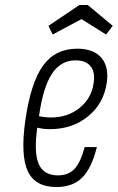

<svg xmlns="http://www.w3.org/2000/svg" viewBox="-20 -743 474 773"><path d="M82 -259Q62 -117 92 -53.5Q122 10 207 10Q273 10 311 -28Q349 -66 370 -151H321Q304 -88 279.5 -62.5Q255 -37 213 -37Q156 -37 136 -82.5Q116 -128 130 -229Q142 -226 154.5 -224.5Q167 -223 181 -223Q271 -223 334.5 -274.5Q398 -326 410 -411Q419 -475 387.5 -511Q356 -547 291 -547Q203 -547 153.5 -479Q104 -411 82 -259ZM284 -500Q325 -500 344.5 -476.5Q364 -453 357 -409Q349 -348 301 -309Q253 -270 185 -270Q173 -270 161 -271.5Q149 -273 137 -275Q153 -390 188.5 -445Q224 -500 284 -500ZM300 -723 175 -639 192 -604 308 -666 407 -604 434 -639 333 -723Z"/></svg>

Font: Secuela ExtLt
Style: Italic
Weight: 200
Italic angle: -8°
Designer: Fernando Haro
Foundry: deFharo
Version: Version 1.704